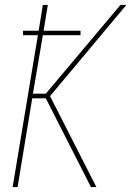

<svg xmlns="http://www.w3.org/2000/svg" viewBox="-20 -755 540 775"><path d="M31 0 133 -613H73V-631H136L153 -735H173L156 -631H305V-613H153L113 -377H165L466 -735H490L182 -367L369 0H347L165 -358H110L51 0Z"/></svg>

Font: Iosevka Curly Thin Oblique
Style: Regular
Weight: 100
Italic angle: -9°
Monospace: yes
Designer: Belleve Invis
Foundry: Belleve Invis
Version: Version 11.1.0; ttfautohint (v1.8.3)